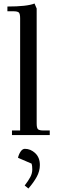

<svg xmlns="http://www.w3.org/2000/svg" viewBox="-20 -766 321 1089"><path d="M22 -702.1V-729Q133.8 -729 175.8 -746.1L188 -717.8V-65.9Q188 -41 195.1 -33.4Q202.1 -25.9 227.1 -25.9H262.2V0H47.9V-25.9H94.2V-662.1Q94.2 -687 87.2 -694.6Q80.1 -702.1 55.2 -702.1ZM82 128.9Q86.4 109.4 96.9 93.8Q107.4 78.1 121.1 78.1Q153.8 78.1 179.9 102.8Q206.1 127.4 206.1 169.9Q206.1 204.6 188.5 236.8Q170.9 269 141.1 303.2L120.1 286.1Q141.1 258.8 152.1 238Q163.1 217.3 163.1 194.8Q163.1 173.8 159.2 162.1Z"/></svg>

Font: Dihjauti S
Style: Bold
Weight: 700
Designer: T. Christopher White
Version: Version 3.0.0